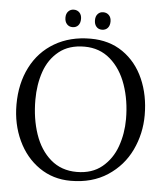

<svg xmlns="http://www.w3.org/2000/svg" viewBox="-53 -791 725 851"><g transform="rotate(5 309.0 -365.5)"><path d="M276.4 -705.6Q276.4 -723.1 266.6 -733.4Q256.8 -743.7 241.2 -743.7Q226.6 -743.7 216.8 -733.4Q207 -723.1 207 -705.6Q207 -687.5 216.6 -676.8Q226.1 -666 241.7 -666Q257.8 -666 267.1 -676.5Q276.4 -687 276.4 -705.6ZM407.7 -705.6Q407.7 -723.1 397.7 -733.4Q387.7 -743.7 372.1 -743.7Q357.4 -743.7 347.9 -733.4Q338.4 -723.1 338.4 -705.6Q338.4 -687.5 347.7 -676.8Q356.9 -666 372.6 -666Q388.7 -666 398.2 -676.5Q407.7 -687 407.7 -705.6ZM594.7 -304.7Q594.7 -393.6 563 -465.8Q531.2 -538.1 470.7 -580.1Q410.2 -622.1 326.7 -622.1Q235.4 -622.1 166.7 -581.8Q98.1 -541.5 61.3 -469Q24.4 -396.5 24.4 -302.7Q24.4 -215.8 58.1 -143.6Q91.8 -71.3 152.8 -29.1Q213.9 13.2 292.5 13.2Q388.2 13.2 456.8 -31.7Q525.4 -76.7 560.1 -149.7Q594.7 -222.7 594.7 -304.7ZM513.7 -280.3Q513.7 -216.3 493.4 -158.9Q473.1 -101.6 428.7 -64.9Q384.3 -28.3 315.9 -28.3Q247.6 -28.3 200.2 -69.1Q152.8 -109.9 129.4 -178.7Q106 -247.6 106 -331.1Q106 -399.4 125.7 -456.5Q145.5 -513.7 189.7 -549.1Q233.9 -584.5 302.7 -584.5Q370.1 -584.5 417.7 -543.2Q465.3 -502 489.5 -432.6Q513.7 -363.3 513.7 -280.3Z"/></g></svg>

Font: Neuton Light
Style: Regular
Weight: 300
Designer: Brian M Zick
Foundry: Brian M Zick
Version: Version 1.560